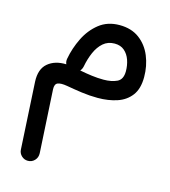

<svg xmlns="http://www.w3.org/2000/svg" viewBox="-110 -438 811 916"><g transform="rotate(15 295.5 19.5)"><path d="M368.2 -349.6Q426.8 -349.6 466.1 -320.3Q505.4 -291 525.1 -243.2Q544.9 -195.3 544.9 -139.6Q544.9 -82.5 519.8 -49.1Q494.6 -15.6 451.9 -1.2Q409.2 13.2 356 13.2Q315.9 13.2 275.9 7.6Q235.8 2 200.7 -4.4Q169.4 -9.8 154.1 -3.7Q138.7 2.4 140.1 28.8L157.7 339.4Q158.7 360.4 145.3 374.8Q131.8 389.2 111.8 389.2Q93.8 389.2 80.6 376.7Q67.4 364.3 66.4 346.2L47.9 15.6Q44.9 -46.4 79.6 -75.7Q114.3 -105 170.4 -103Q164.6 -115.7 167.5 -130.4Q177.2 -183.6 201.9 -233.9Q226.6 -284.2 267.8 -316.9Q309.1 -349.6 368.2 -349.6ZM253.4 -114.7Q250.5 -101.1 242.2 -91.8Q272 -85.9 302 -82Q332 -78.1 360.4 -78.1Q399.4 -78.1 426.5 -90.8Q453.6 -103.5 453.6 -144.5Q453.6 -173.3 444.6 -199.5Q435.5 -225.6 416.7 -241.9Q397.9 -258.3 368.2 -258.3Q335 -258.3 312 -238.3Q289.1 -218.3 274.9 -185.8Q260.7 -153.3 253.4 -114.7Z"/></g></svg>

Font: Mikhak-DS1-FD Medium
Style: Regular
Weight: 500
Designer: Amin Abedi
Version: Version 3.2